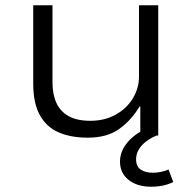

<svg xmlns="http://www.w3.org/2000/svg" viewBox="-20 -514 728 728"><path d="M313 8Q248 8 201.5 -12.5Q155 -33 130.5 -78.5Q106 -124 106 -196V-494H179V-201Q179 -156 194 -123.5Q209 -91 240.5 -73.5Q272 -56 323 -56Q377 -56 419 -79.5Q461 -103 484 -141.5Q507 -180 507 -223V-494H580V0H512V-110H509Q478 -58 432 -25Q386 8 313 8ZM553 194Q500 194 467.5 168Q435 142 435 99Q435 59 464.5 24.5Q494 -10 547 -32L574 0Q553 8 535 21.5Q517 35 506.5 52.5Q496 70 496 90Q496 117 513.5 129Q531 141 560 141Q574 141 589 138Q604 135 619 129L637 176Q622 184 600.5 189Q579 194 553 194Z"/></svg>

Font: Nunito Sans 7pt SemiExpanded Light
Style: Regular
Weight: 300
Width: 6
Designer: Vernon Adams
Foundry: Vernon Adams
Version: Version 3.101;gftools[0.9.27]